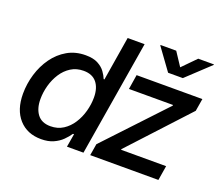

<svg xmlns="http://www.w3.org/2000/svg" viewBox="-124 -940 1318 1137"><g transform="rotate(20 534.5 -372.0)"><path d="M231 10.7Q143.1 10.7 91.1 -47.1Q39.1 -105 39.1 -206.1Q39.1 -269 57.4 -329.8Q75.7 -390.6 110.8 -439.7Q146 -488.8 196.3 -517.8Q246.6 -546.9 311 -546.9Q359.4 -546.9 388.9 -531Q418.5 -515.1 434.6 -492.7Q450.7 -470.2 458.5 -450.2H463.4L508.8 -727.5H615.7L495.1 0H391.1L405.3 -83.5H398.4Q383.8 -61.5 361.8 -39.8Q339.8 -18.1 307.6 -3.7Q275.4 10.7 231 10.7ZM256.8 -80.1Q302.2 -80.1 336.7 -102.3Q371.1 -124.5 394.5 -160.9Q418 -197.3 429.9 -241Q441.9 -284.7 441.9 -327.6Q441.9 -387.2 414.1 -421.6Q386.2 -456.1 331.1 -456.1Q286.1 -456.1 251.7 -434.3Q217.3 -412.6 194.1 -376.7Q170.9 -340.8 158.9 -297.6Q147 -254.4 147 -211.4Q147 -151.9 174.3 -116Q201.7 -80.1 256.8 -80.1ZM537.6 0 549.8 -73.2 896.5 -442.4 897 -446.8H619.1L633.8 -539.1H1048.3L1035.2 -460.4L699.2 -96.7L698.7 -92.3H982.4L967.3 0ZM804.7 -755.4 860.4 -670.9 943.4 -755.4H1042.5L1042 -752L897 -616.2H804.2L705.6 -752L706.1 -755.4Z"/></g></svg>

Font: Inter 18pt Medium
Style: Italic
Weight: 500
Italic angle: -9.3988°
Designer: Rasmus Andersson
Foundry: rsms
Version: Version 4.001;git-66647c0bb